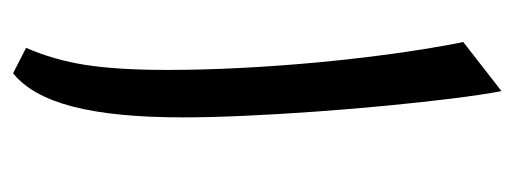

<svg xmlns="http://www.w3.org/2000/svg" viewBox="-271 -521 801 299"><g transform="rotate(90 129.5 -371.5)"><path d="M121.9 -752 45.5 -692.5Q54.9 -645.3 63 -587.8Q71 -530.3 76.9 -468.5Q82.7 -406.7 85.8 -346.2Q88.9 -285.7 88.9 -231.8Q88.9 -153.9 81.1 -104.2Q73.3 -54.5 54.5 -11.6L94.1 8.6Q129.2 -19.4 146 -84.4Q162.8 -149.3 162.8 -255.9Q162.8 -297.6 160.4 -350.7Q158 -403.9 153.9 -461.3Q149.8 -518.8 144.5 -573.8Q139.2 -628.7 133.4 -675.2Q127.7 -721.6 121.9 -752Z"/></g></svg>

Font: Pinar FD VF
Style: Regular
Weight: 300
Designer: Amin Abedi
Version: Version 2.000